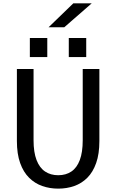

<svg xmlns="http://www.w3.org/2000/svg" viewBox="-20 -1110 690 1141"><path d="M326 11Q275.8 11 231.4 -4.5Q186.9 -20 153 -53.6Q119 -87.2 99.7 -141.3Q80.4 -195.4 80.4 -272V-700H179.4V-276.6Q179.4 -204.9 197.2 -158.9Q214.9 -112.9 247.8 -90.8Q280.6 -68.7 326 -68.7Q371.7 -68.7 404.3 -90.8Q436.9 -112.9 454.2 -158.9Q471.6 -204.9 471.6 -276.6V-700H570.6V-272Q570.6 -195.4 551.5 -141.3Q532.5 -87.2 498.9 -53.6Q465.3 -20 421 -4.5Q376.7 11 326 11ZM157.4 -884.3H261V-770.7H157.4ZM388.8 -884.3H492.4V-770.7H388.8ZM362.1 -948.1H268.8L415.8 -1090.3H525.2Z"/></svg>

Font: Trispace Thin
Style: Regular
Weight: 100
Designer: Tyler Finck
Foundry: Etcetera Type Company
Version: Version 1.210